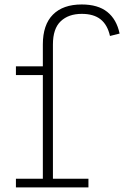

<svg xmlns="http://www.w3.org/2000/svg" viewBox="-20 -818 542 838"><path d="M49.5 0V-38H167V-490.5H49.5V-528.5H167V-624Q167 -710 211 -754.2Q255 -798.5 336.5 -798.5Q407.5 -798.5 448.2 -766Q489 -733.5 502 -671.5L460 -661Q449 -710 418.8 -733.8Q388.5 -757.5 337 -757.5Q279 -757.5 245 -725.2Q211 -693 211 -624V-38H366V0Z"/></svg>

Font: Hepta Slab ExtraLight Light
Style: Regular
Weight: 300
Version: Version 1.100